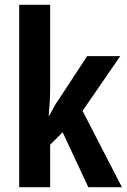

<svg xmlns="http://www.w3.org/2000/svg" viewBox="-20 -846 528 800"><path d="M189 -492Q189 -454 187.5 -425.5Q186 -397 183 -362H184Q198 -388 206 -402.5Q214 -417 227 -435L343 -612H481L324 -384L488 -66H348L241 -295L189 -243V-66H60V-826H189Z"/></svg>

Font: Noto Sans Malayalam UI ExtraCondensed
Style: Bold
Weight: 700
Width: 2
Designer: Jelle Bosma - Monotype Design Team
Foundry: Monotype Imaging Inc.
Version: Version 2.104; ttfautohint (v1.8.4.7-5d5b)